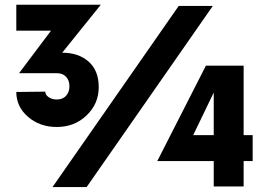

<svg xmlns="http://www.w3.org/2000/svg" viewBox="-20 -772 1112 795"><path d="M215 -246.2Q145 -246.2 96.2 -288.1Q47.5 -330 47.5 -391.2L167.5 -392.5Q167.5 -378.8 181.9 -369.4Q196.2 -360 215 -360Q240 -360 253.8 -375.6Q267.5 -391.2 267.5 -415Q267.5 -438.8 253.8 -453.8Q240 -468.8 217.5 -468.8H66.2H58.8L191.2 -645H47.5V-752.5H397.5L237.5 -553.8Q305 -553.8 346.9 -516.9Q388.8 -480 388.8 -411.2Q388.8 -342.5 338.8 -294.4Q288.8 -246.2 215 -246.2ZM720 -747.5H861.2L338.8 2.5H197.5ZM1026.2 -212.5V-105H988.8V0H865V-105H631.2L832.5 -500H988.8V-212.5ZM780 -212.5H865V-388.8Z"/></svg>

Font: Now Alt Black
Style: Regular
Weight: 900
Designer: Alfredo Marco Pradil
Foundry: Alfredo Marco Pradil
Version: Version 1.002;PS 001.002;hotconv 1.0.88;makeotf.lib2.5.64775